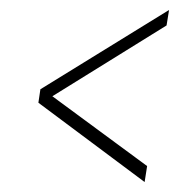

<svg xmlns="http://www.w3.org/2000/svg" viewBox="-20 -519 394 385"><path d="M270 -154 57 -313 61 -340 319 -499 314 -468 85 -326 275 -186Z"/></svg>

Font: Alumni Sans Thin
Style: Italic
Weight: 100
Italic angle: -8°
Designer: Robert E. Leuschke
Foundry: Robert E. Leuschke
Version: Version 1.016